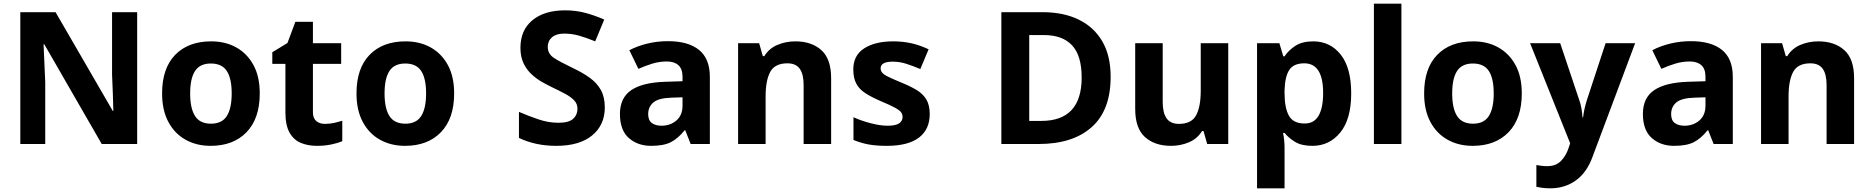

<svg xmlns="http://www.w3.org/2000/svg" viewBox="-20 -780 10138 1040"><path d="M723 0H531L220 -540H216Q218 -489 220.5 -438Q223 -387 225 -336V0H90V-714H281L591 -179H594Q593 -229 591 -278Q589 -327 587 -376V-714H723Z M1387 -274Q1387 -138 1315.5 -64Q1244 10 1121 10Q1045 10 985.5 -23Q926 -56 892 -119.5Q858 -183 858 -274Q858 -410 929 -483Q1000 -556 1124 -556Q1201 -556 1260 -523Q1319 -490 1353 -427.5Q1387 -365 1387 -274ZM1010 -274Q1010 -193 1036.5 -151.5Q1063 -110 1123 -110Q1182 -110 1208.5 -151.5Q1235 -193 1235 -274Q1235 -355 1208.5 -395.5Q1182 -436 1122 -436Q1063 -436 1036.5 -395.5Q1010 -355 1010 -274Z M1740 -109Q1765 -109 1788 -114Q1811 -119 1834 -126V-15Q1810 -5 1774.5 2.5Q1739 10 1697 10Q1648 10 1609.5 -6Q1571 -22 1548.5 -61.5Q1526 -101 1526 -171V-434H1455V-497L1537 -547L1580 -662H1675V-546H1828V-434H1675V-171Q1675 -140 1693 -124.5Q1711 -109 1740 -109Z M2440 -274Q2440 -138 2368.5 -64Q2297 10 2174 10Q2098 10 2038.5 -23Q1979 -56 1945 -119.5Q1911 -183 1911 -274Q1911 -410 1982 -483Q2053 -556 2177 -556Q2254 -556 2313 -523Q2372 -490 2406 -427.5Q2440 -365 2440 -274ZM2063 -274Q2063 -193 2089.5 -151.5Q2116 -110 2176 -110Q2235 -110 2261.5 -151.5Q2288 -193 2288 -274Q2288 -355 2261.5 -395.5Q2235 -436 2175 -436Q2116 -436 2089.5 -395.5Q2063 -355 2063 -274Z M3256 -198Q3256 -103 3187.5 -46.5Q3119 10 2993 10Q2880 10 2791 -33V-174Q2842 -152 2896.5 -133.5Q2951 -115 3005 -115Q3061 -115 3084.5 -136.5Q3108 -158 3108 -191Q3108 -218 3089.5 -237Q3071 -256 3040 -272.5Q3009 -289 2969 -308Q2944 -320 2915 -336.5Q2886 -353 2859.5 -377.5Q2833 -402 2816 -437Q2799 -472 2799 -521Q2799 -617 2864 -670.5Q2929 -724 3041 -724Q3097 -724 3147.5 -711Q3198 -698 3253 -674L3204 -556Q3155 -576 3116 -587Q3077 -598 3036 -598Q2993 -598 2970 -578Q2947 -558 2947 -526Q2947 -488 2981 -466Q3015 -444 3082 -412Q3137 -386 3175.5 -358Q3214 -330 3235 -292Q3256 -254 3256 -198Z M3598 -557Q3708 -557 3766.5 -509.5Q3825 -462 3825 -364V0H3721L3692 -74H3688Q3653 -30 3614 -10Q3575 10 3507 10Q3434 10 3386 -32.5Q3338 -75 3338 -163Q3338 -250 3399 -291.5Q3460 -333 3582 -337L3677 -340V-364Q3677 -407 3654.5 -427Q3632 -447 3592 -447Q3552 -447 3514 -435.5Q3476 -424 3438 -407L3389 -508Q3433 -531 3486.5 -544Q3540 -557 3598 -557ZM3619 -251Q3547 -249 3519 -225Q3491 -201 3491 -162Q3491 -128 3511 -113.5Q3531 -99 3563 -99Q3611 -99 3644 -127.5Q3677 -156 3677 -208V-253Z M4288 -556Q4376 -556 4429 -508.5Q4482 -461 4482 -356V0H4333V-319Q4333 -378 4312 -407.5Q4291 -437 4245 -437Q4177 -437 4152 -390.5Q4127 -344 4127 -257V0H3978V-546H4092L4112 -476H4120Q4146 -518 4191.5 -537Q4237 -556 4288 -556Z M5016 -162Q5016 -79 4957.5 -34.5Q4899 10 4783 10Q4726 10 4685 2.5Q4644 -5 4603 -22V-145Q4647 -125 4698 -112Q4749 -99 4788 -99Q4832 -99 4850.5 -112Q4869 -125 4869 -146Q4869 -160 4861.5 -171Q4854 -182 4829 -196Q4804 -210 4751 -232Q4700 -254 4667 -275.5Q4634 -297 4618 -327.5Q4602 -358 4602 -404Q4602 -480 4661 -518Q4720 -556 4818 -556Q4869 -556 4915 -546Q4961 -536 5010 -513L4965 -406Q4925 -423 4889 -434.5Q4853 -446 4816 -446Q4750 -446 4750 -410Q4750 -397 4758.5 -386.5Q4767 -376 4791.5 -364Q4816 -352 4864 -332Q4911 -313 4945 -292.5Q4979 -272 4997.5 -241.5Q5016 -211 5016 -162Z M5996 -364Q5996 -183 5893.5 -91.5Q5791 0 5606 0H5404V-714H5628Q5740 -714 5822.5 -674Q5905 -634 5950.5 -556.5Q5996 -479 5996 -364ZM5839 -360Q5839 -479 5787 -534.5Q5735 -590 5636 -590H5555V-125H5620Q5839 -125 5839 -360Z M6633 -546V0H6519L6499 -70H6491Q6465 -28 6419.5 -9Q6374 10 6323 10Q6235 10 6182 -37.5Q6129 -85 6129 -190V-546H6278V-227Q6278 -169 6299 -139Q6320 -109 6366 -109Q6434 -109 6459 -155.5Q6484 -202 6484 -289V-546Z M7093 -556Q7185 -556 7242 -484.5Q7299 -413 7299 -274Q7299 -135 7240 -62.5Q7181 10 7089 10Q7030 10 6995 -11.5Q6960 -33 6938 -60H6930Q6938 -18 6938 20V240H6789V-546H6910L6931 -475H6938Q6960 -508 6997 -532Q7034 -556 7093 -556ZM7045 -437Q6987 -437 6963.5 -401Q6940 -365 6938 -291V-275Q6938 -196 6961.5 -153.5Q6985 -111 7047 -111Q7098 -111 7122.5 -153.5Q7147 -196 7147 -276Q7147 -437 7045 -437Z M7571 0H7422V-760H7571Z M8223 -274Q8223 -138 8151.5 -64Q8080 10 7957 10Q7881 10 7821.5 -23Q7762 -56 7728 -119.5Q7694 -183 7694 -274Q7694 -410 7765 -483Q7836 -556 7960 -556Q8037 -556 8096 -523Q8155 -490 8189 -427.5Q8223 -365 8223 -274ZM7846 -274Q7846 -193 7872.5 -151.5Q7899 -110 7959 -110Q8018 -110 8044.5 -151.5Q8071 -193 8071 -274Q8071 -355 8044.5 -395.5Q8018 -436 7958 -436Q7899 -436 7872.5 -395.5Q7846 -355 7846 -274Z M8268 -546H8431L8534 -239Q8542 -217 8546 -193.5Q8550 -170 8552 -144H8555Q8558 -170 8563.5 -193.5Q8569 -217 8576 -239L8677 -546H8837L8606 70Q8575 155 8515.5 197.5Q8456 240 8378 240Q8353 240 8334.5 237.5Q8316 235 8302 232V114Q8313 116 8328.5 118Q8344 120 8361 120Q8408 120 8435.5 91.5Q8463 63 8476 23L8485 -4Z M9139 -557Q9249 -557 9307.5 -509.5Q9366 -462 9366 -364V0H9262L9233 -74H9229Q9194 -30 9155 -10Q9116 10 9048 10Q8975 10 8927 -32.5Q8879 -75 8879 -163Q8879 -250 8940 -291.5Q9001 -333 9123 -337L9218 -340V-364Q9218 -407 9195.5 -427Q9173 -447 9133 -447Q9093 -447 9055 -435.5Q9017 -424 8979 -407L8930 -508Q8974 -531 9027.5 -544Q9081 -557 9139 -557ZM9160 -251Q9088 -249 9060 -225Q9032 -201 9032 -162Q9032 -128 9052 -113.5Q9072 -99 9104 -99Q9152 -99 9185 -127.5Q9218 -156 9218 -208V-253Z M9829 -556Q9917 -556 9970 -508.5Q10023 -461 10023 -356V0H9874V-319Q9874 -378 9853 -407.5Q9832 -437 9786 -437Q9718 -437 9693 -390.5Q9668 -344 9668 -257V0H9519V-546H9633L9653 -476H9661Q9687 -518 9732.5 -537Q9778 -556 9829 -556Z"/></svg>

Font: Noto Sans Duployan
Style: Bold
Weight: 700
Designer: David Corbett
Foundry: David Corbett
Version: Version 3.001